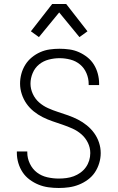

<svg xmlns="http://www.w3.org/2000/svg" viewBox="-20 -925 590 957"><path d="M273 12Q247 12 221.5 8.5Q196 5 172.5 -4.5Q149 -14 128 -29.5Q107 -45 93 -66Q79 -87 71.5 -112Q64 -137 64 -163V-170H116V-165Q116 -136 129 -109Q142 -82 164.5 -65Q187 -48 215.5 -41.5Q244 -35 273 -35Q292 -35 311 -37.5Q330 -40 347.5 -46.5Q365 -53 381 -64.5Q397 -76 408 -91.5Q419 -107 424.5 -125Q430 -143 430 -162Q430 -189 418 -213.5Q406 -238 386 -255.5Q366 -273 341.5 -284Q317 -295 292 -303.5Q267 -312 242 -320.5Q217 -329 193 -341Q169 -353 148 -370Q127 -387 112 -408.5Q97 -430 88.5 -456Q80 -482 80 -508Q80 -533 86.5 -557Q93 -581 106 -602Q119 -623 138.5 -639Q158 -655 180.5 -665Q203 -675 227.5 -678.5Q252 -682 277 -682Q302 -682 326.5 -678.5Q351 -675 373.5 -665Q396 -655 415.5 -639.5Q435 -624 448 -603Q461 -582 467.5 -557.5Q474 -533 474 -509V-501H422V-507Q422 -534 411 -560Q400 -586 379 -603.5Q358 -621 331 -628Q304 -635 277 -635Q250 -635 223 -628Q196 -621 175 -604Q154 -587 143 -561Q132 -535 132 -508Q132 -482 143.5 -457Q155 -432 175 -414.5Q195 -397 219.5 -386Q244 -375 269 -367Q294 -359 319.5 -350Q345 -341 368.5 -329Q392 -317 413 -300Q434 -283 449.5 -261.5Q465 -240 473.5 -214.5Q482 -189 482 -162Q482 -137 474.5 -112Q467 -87 453 -66Q439 -45 418 -29.5Q397 -14 373 -4.5Q349 5 324 8.5Q299 12 273 12ZM174 -740 134 -769 240 -905H310L416 -769L376 -740L275 -863Z"/></svg>

Font: Lode Dark Term
Style: Regular
Weight: 400
Monospace: yes
Designer: Belleve Invis
Foundry: Belleve Invis
Version: Version 29.2.0